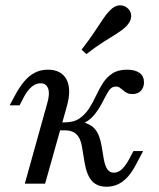

<svg xmlns="http://www.w3.org/2000/svg" viewBox="-20 -686 592 717"><path d="M378.2 11.3Q342.7 11.3 323.4 -10.1Q304 -31.5 296 -78.2L287.1 -132.3Q283.1 -158.1 275 -172.2Q266.9 -186.3 254 -192.7Q241.1 -199.2 222.6 -199.2H184.7L192.7 -229H221Q255.6 -229 276.6 -243.5Q297.6 -258.1 312.1 -280.2Q326.6 -302.4 338.3 -327.8Q350 -353.2 364.1 -375.4Q378.2 -397.6 399.6 -411.7Q421 -425.8 454.8 -425.8Q484.7 -425.8 501.2 -413.7Q517.7 -401.6 517.7 -379Q517.7 -358.9 506 -346.8Q494.4 -334.7 474.2 -334.7Q462.9 -334.7 454.8 -338.7Q446.8 -342.7 440.3 -348.4Q433.9 -354 427.4 -358.5Q421 -362.9 412.9 -362.9Q396 -362.9 385.5 -346Q375 -329 362.9 -304.8Q350.8 -280.6 331.9 -256.9Q312.9 -233.1 279 -219.4L288.7 -229.8Q319.4 -222.6 335.9 -202.4Q352.4 -182.3 359.7 -139.5L367.7 -91.1Q372.6 -65.3 381.5 -53.2Q390.3 -41.1 404.8 -41.1Q421 -41.1 434.7 -53.6Q448.4 -66.1 462.9 -92.7L478.2 -121.8H514.5L487.1 -70.2Q475 -46.8 459.3 -28.2Q443.5 -9.7 423.4 0.8Q403.2 11.3 378.2 11.3ZM72.6 0 156.5 -300.8Q166.9 -336.3 159.7 -355.6Q152.4 -375 131.5 -375Q113.7 -375 98 -361.7Q82.3 -348.4 68.5 -322.6L53.2 -292.7H16.1L34.7 -327.4Q50.8 -358.1 69 -380.2Q87.1 -402.4 109.3 -414.1Q131.5 -425.8 158.1 -425.8Q208.9 -425.8 228.2 -389.5Q247.6 -353.2 229.8 -289.5L148.4 0ZM302.4 -483.9 284.7 -500.8Q312.9 -537.1 331.5 -564.9Q350 -592.7 363.3 -612.9Q376.6 -633.1 390.3 -646.8Q408.1 -665.3 426.6 -666.1Q445.2 -666.9 458.9 -653.2Q471 -641.1 469.8 -623Q468.5 -604.8 450 -586.3Q435.5 -572.6 414.9 -559.7Q394.4 -546.8 366.5 -529.4Q338.7 -512.1 302.4 -483.9Z"/></svg>

Font: Playfair 9pt
Style: Italic
Weight: 400
Italic angle: -15.6°
Designer: Claus Eggers Sørensen
Foundry: Claus Eggers Sørensen
Version: Version 2.001;gftools[0.9.30]